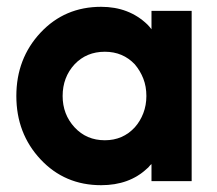

<svg xmlns="http://www.w3.org/2000/svg" viewBox="-20 -532 638 564"><path d="M425 -500V-446Q422 -450 419 -453.5Q416 -457 413 -460Q359 -512 277 -512Q170 -512 99 -436Q28 -360 28 -250Q28 -140 99 -64Q170 12 277 12Q360 12 412 -37Q416 -40 418.5 -43.5Q421 -47 425 -50V0H543V-500ZM288 -380Q341 -380 376 -343Q392 -324 401 -301Q410 -278 410 -250Q410 -223 401 -199.5Q392 -176 376 -158Q341 -120 288 -120Q234 -120 199 -158Q164 -196 164 -250Q164 -305 199 -343Q234 -380 288 -380Z"/></svg>

Font: Unageo
Style: Bold
Weight: 700
Designer: Richard Sepsi
Foundry: Richard Sepsi
Version: Version 2.000